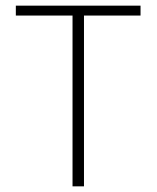

<svg xmlns="http://www.w3.org/2000/svg" viewBox="-20 -659 554 679"><path d="M277 0H236.5V-634.5H277ZM477 -604H36V-639H477Z"/></svg>

Font: Anek Devanagari ExtraLight
Style: Regular
Weight: 250
Designer: Kailash Malviya (Devanagari) & Yesha Goshar (Latin)
Foundry: Ek Type
Version: Version 1.003